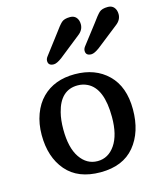

<svg xmlns="http://www.w3.org/2000/svg" viewBox="-118 -877 820 974"><g transform="rotate(-15 292.0 -390.5)"><path d="M48.8 0ZM48.8 -250Q48.8 -308.6 67.1 -358.2Q85.4 -407.7 118.2 -440.4Q182.6 -504.9 289.6 -504.9Q397.5 -504.9 463.6 -440.2Q529.8 -375.5 529.8 -256.6Q529.8 -137.7 468.8 -64Q407.7 9.8 289.6 9.8Q171.4 9.8 110.1 -61.8Q48.8 -133.3 48.8 -250ZM289.6 -48.8Q346.2 -48.8 381.6 -100.6Q417 -152.3 417 -246.1Q417 -397 340.8 -434.6Q317.4 -446.3 289.6 -446.3Q199.2 -446.3 171.9 -336.9Q162.1 -299.3 162.1 -249Q162.1 -152.3 197.5 -100.6Q232.9 -48.8 289.6 -48.8ZM441.9 -600.6Q414.6 -580.6 398.9 -580.6Q369.6 -580.6 369.6 -606Q369.6 -617.2 378.4 -628.4L455.1 -728Q481 -764.2 495.1 -777.6Q509.3 -791 540.3 -791Q571.3 -791 581.5 -761.7Q584.5 -752.9 584.5 -741.7Q584.5 -711.4 556.2 -690.4ZM244.6 -600.6Q217.3 -580.6 201.7 -580.6Q172.4 -580.6 172.4 -606Q172.4 -617.2 181.2 -628.4L256.8 -728Q282.7 -764.2 296.9 -777.6Q311 -791 342 -791Q373 -791 383.3 -761.7Q386.2 -752.9 386.2 -741.7Q386.2 -711.4 357.9 -690.4Z"/></g></svg>

Font: Arbutus Slab
Style: Regular
Weight: 400
Designer: Karolina Lach
Foundry: Karolina Lach
Version: Version 1.001; ttfautohint (v0.92) -l 10 -r 16 -G 200 -x 7 -